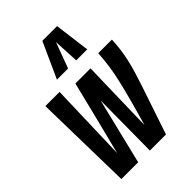

<svg xmlns="http://www.w3.org/2000/svg" viewBox="-230 -887 986 986"><g transform="rotate(-45 262.5 -394.5)"><path d="M377 0H260L263 -361Q241 -271 219 -180.5Q197 -90 175 0H53L42 -541H145L132 -110Q158 -211 183 -312Q208 -413 233 -514H343L333 -112Q357 -195 373 -255Q389 -315 400 -362Q411 -409 417 -451Q423 -493 426 -541H525Q523 -487 513.5 -436Q504 -385 485.5 -325.5Q467 -266 440 -187.5Q413 -109 377 0ZM180 -595 268 -789H375L400 -595H320L313 -735L261 -595Z"/></g></svg>

Font: Georama Extra Condensed SemiBold
Style: Italic
Weight: 600
Width: 2
Italic angle: -9°
Designer: Jean-Baptiste Levee
Foundry: Production Type
Version: Version 1.000